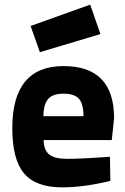

<svg xmlns="http://www.w3.org/2000/svg" viewBox="-20 -796 537 828"><path d="M269 -111Q305 -111 351.5 -113.5Q398 -116 426 -118L454 -120L456 -16Q341 12 248 12Q135 12 84 -48Q33 -108 33 -243Q33 -511 254 -511Q472 -511 472 -286L462 -192H168Q169 -149 192 -130Q215 -111 269 -111ZM167 -295H340Q340 -348 320.5 -370Q301 -392 254 -392Q207 -392 187.5 -369Q168 -346 167 -295ZM112 -684 369 -776 413 -649 152 -571Z"/></svg>

Font: TypoPRO Titillium Text
Style: 999 wt
Weight: 900
Designer: Accademia di Belle Arti di Urbino and others
Foundry: Accademia di Belle Arti di Urbino and others.
Version: Version 25.000